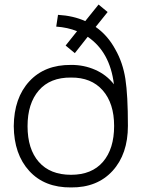

<svg xmlns="http://www.w3.org/2000/svg" viewBox="-20 -802 617 837"><path d="M289.6 15.1Q174.3 16.1 107.7 -56.6Q41 -129.4 40 -252Q41 -375 107.9 -447.5Q174.8 -520 289.6 -519Q345.2 -519.5 394.8 -497.8Q444.3 -476.1 476.6 -434.6Q459.5 -575.7 362.3 -641.6L306.2 -570.3L266.1 -603.5L315.9 -666Q274.9 -682.6 225.1 -686L232.9 -737.3Q299.8 -733.4 351.6 -710L409.7 -782.2L449.2 -749.5L397 -684.6Q450.2 -647.5 483.4 -585.4Q515.6 -528.8 526.6 -458Q537.6 -387.2 537.6 -253.4Q537.6 -130.4 470.7 -57.1Q403.8 16.1 289.6 15.1ZM100.1 -252Q100.1 -151.9 149.4 -95.9Q198.7 -40 289.6 -40Q380.4 -40 429 -96.7Q477.5 -153.3 477.5 -252.9Q477.5 -351.6 427.7 -408.2Q377.9 -464.8 289.6 -463.9Q198.7 -464.8 149.4 -408Q100.1 -351.1 100.1 -252Z"/></svg>

Font: Manrope Light
Style: Regular
Weight: 300
Designer: Mikhail Sharanda
Foundry: Mikhail Sharanda
Version: Version 4.505;FEAKit 1.0